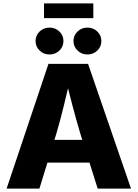

<svg xmlns="http://www.w3.org/2000/svg" viewBox="-20 -1100 803 1120"><path d="M18.6 0 262.7 -727.5H493.7L744.1 0H549.8L449.2 -318.4Q425.3 -397.9 402.3 -485.6Q379.4 -573.2 356.4 -669.4H397Q374 -573.2 352.8 -485.4Q331.5 -397.5 308.1 -318.4L210 0ZM184.6 -151.4V-284.2H577.6V-151.4ZM489.7 -782.2Q456.1 -782.2 432.4 -805.2Q408.7 -828.1 408.7 -860.8Q408.7 -893.6 432.4 -916.3Q456.1 -939 489.7 -939Q523.9 -939 547.6 -916.3Q571.3 -893.6 571.3 -860.8Q571.3 -827.6 547.6 -804.9Q523.9 -782.2 489.7 -782.2ZM268.6 -782.2Q234.4 -782.2 210.9 -805.2Q187.5 -828.1 187.5 -860.8Q187.5 -893.6 211.2 -916.3Q234.9 -939 268.6 -939Q302.7 -939 326.4 -916.3Q350.1 -893.6 350.1 -860.8Q350.1 -827.6 326.4 -804.9Q302.7 -782.2 268.6 -782.2ZM524.4 -1080.1V-994.1H236.8V-1080.1Z"/></svg>

Font: Inter 18pt ExtraBold
Style: Regular
Weight: 800
Designer: Rasmus Andersson
Foundry: rsms
Version: Version 4.001;git-66647c0bb